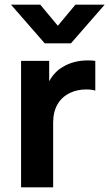

<svg xmlns="http://www.w3.org/2000/svg" viewBox="-20 -800 467 820"><path d="M427 -780 283 -615H171L27 -780H152L227 -690L302 -780ZM356 -542Q373 -542 387 -540V-413Q371.5 -418 348.5 -418Q310.5 -418 281 -404Q245 -387.5 226 -355Q207 -322.5 207 -276V0H70V-540H190V-453Q212.5 -493.5 248 -514Q293.5 -542 356 -542Z"/></svg>

Font: Hauora ExtraBold
Style: Regular
Weight: 800
Designer: Wayne Shih
Foundry: WCYS
Version: Version 1.001